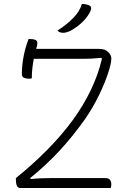

<svg xmlns="http://www.w3.org/2000/svg" viewBox="-20 -946 640 966"><path d="M537 0H83Q70 0 65 -11.5Q60 -23 60 -40V-50Q143 -117 216 -190.5Q289 -264 347 -343Q400 -416 437 -493Q474 -570 493 -651L489 -655Q460 -652 437.5 -651Q415 -650 390 -650H150Q146 -629 143 -604.5Q140 -580 140 -552Q134 -550 125 -550Q110 -550 100 -555Q90 -560 90 -573Q90 -617 99 -663.5Q108 -710 124 -750Q146 -750 157.5 -745.5Q169 -741 168 -727Q168 -723 166.5 -716Q165 -709 162 -700H479Q508 -700 524 -684.5Q540 -669 540 -653V-650Q540 -627 523.5 -577Q507 -527 477.5 -466Q448 -405 408 -347Q344 -257 278 -186Q212 -115 133 -51L134 -45Q163 -48 186 -49Q209 -50 234 -50H510Q527 -50 533.5 -41Q540 -32 540 -19Q540 -9 537 0ZM392 -926Q412 -926 426 -920Q436 -916 438 -909Q440 -902 437 -895Q426 -867 398.5 -839Q371 -811 336 -792Q314 -781 298 -781Q291 -781 283.5 -783Q276 -785 269 -792Q317 -823 349 -856Q381 -889 392 -926Z"/></svg>

Font: Recursive Mn Csl St Lt
Style: Regular
Weight: 300
Monospace: yes
Version: Version 1.079;hotconv 1.0.112;makeotfexe 2.5.65598; ttfautoh